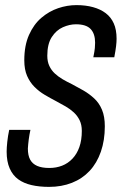

<svg xmlns="http://www.w3.org/2000/svg" viewBox="-20 -719 476 751"><path d="M172 12Q134 12 103.5 5Q73 -2 51.5 -17.5Q30 -33 18 -60Q6 -87 6 -126Q6 -141 8.5 -164.5Q11 -188 16 -211H99Q95 -193 92.5 -174Q90 -155 89 -138Q89 -111 98 -94.5Q107 -78 125.5 -70Q144 -62 173 -62Q200 -62 223 -71Q246 -80 263.5 -98.5Q281 -117 290.5 -144Q300 -171 300 -207Q300 -231 291.5 -248.5Q283 -266 269 -279Q255 -292 237 -302.5Q219 -313 200 -323Q177 -335 155 -348Q133 -361 115 -379Q97 -397 86 -422Q75 -447 75 -483Q75 -541 93.5 -582.5Q112 -624 142 -649.5Q172 -675 207.5 -687Q243 -699 279 -699Q315 -699 344 -691Q373 -683 393.5 -667.5Q414 -652 425 -627.5Q436 -603 436 -567Q436 -555 434 -538Q432 -521 427 -495H345Q350 -519 351 -531Q352 -543 352 -552Q352 -587 334.5 -605.5Q317 -624 277 -624Q252 -624 226 -612.5Q200 -601 182.5 -574Q165 -547 165 -501Q165 -478 173 -461Q181 -444 194.5 -431.5Q208 -419 225 -409Q242 -399 261 -390Q284 -378 306.5 -365Q329 -352 348.5 -334Q368 -316 379 -289.5Q390 -263 390 -225Q390 -170 374.5 -125.5Q359 -81 330.5 -50.5Q302 -20 261.5 -4Q221 12 172 12Z"/></svg>

Font: Archivo ExtraCondensed
Style: Italic
Weight: 400
Width: 2
Italic angle: -10°
Designer: Hector Gatti
Foundry: Omnibus-Type
Version: Version 2.001